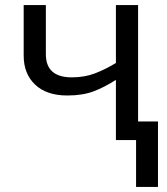

<svg xmlns="http://www.w3.org/2000/svg" viewBox="-20 -556 661 762"><path d="M528 -536V-74H607V186H520V0H440V-239Q395 -210 351.5 -193.5Q308 -177 247 -177Q165 -177 119.5 -220Q74 -263 74 -335V-536H162V-341Q162 -249 265 -249Q315 -249 356 -264.5Q397 -280 440 -306V-536Z"/></svg>

Font: Noto Sans Historical
Style: Regular
Weight: 400
Designer: Monotype Design Team
Foundry: Monotype Imaging Inc.
Version: Version 2.013; ttfautohint (v1.8.4.7-5d5b)